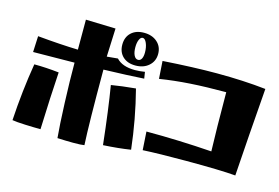

<svg xmlns="http://www.w3.org/2000/svg" viewBox="-103 -1018 1854 1274"><g transform="rotate(15 823.5 -380.5)"><path d="M369 30Q361 -55 355 -207.5Q349 -360 349 -483L65 -480L70 -590Q232 -575 348 -572V-778L553 -772L545 -577L620 -584Q661 -539 748 -539Q779 -539 816 -545L823 -500Q717 -493 546 -488Q546 -113 554 29Q534 33 476 33Q431 33 369 30ZM50 -8Q62 -210 94 -403Q173 -403 264 -393Q253 -225 245 2Q202 2 139.5 -0.5Q77 -3 50 -8ZM620 -402Q690 -414 787 -423Q838 -226 861 -22Q780 -9 673 -3Q647 -241 620 -402ZM624 -681Q624 -733 656.5 -763.5Q689 -794 744 -794Q800 -794 835 -763Q870 -732 870 -682Q870 -632 834.5 -600.5Q799 -569 743 -569Q688 -569 656 -599.5Q624 -630 624 -681ZM783 -669Q783 -705 771.5 -732Q760 -759 744 -759Q730 -759 721 -738.5Q712 -718 712 -687Q712 -652 722.5 -631Q733 -610 751 -610Q766 -610 774.5 -625.5Q783 -641 783 -669Z M1232 -45Q1043 -45 936 -39L928 -165Q1152 -165 1378 -149Q1376 -200 1374 -323.5Q1372 -447 1372 -554Q1235 -554 1126.5 -547Q1018 -540 918 -524L910 -645Q1122 -659 1280 -659Q1462 -659 1617 -642Q1606 -500 1592.5 -317.5Q1579 -135 1573 -36Q1471 -45 1232 -45Z"/></g></svg>

Font: Otomanopee One
Style: Regular
Weight: 400
Designer: Das Ende der Wildnis
Foundry: Gutenberg Labo
Version: Version 3.005